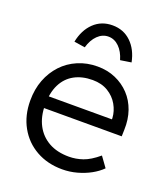

<svg xmlns="http://www.w3.org/2000/svg" viewBox="-139 -852 840 960"><g transform="rotate(20 281.0 -371.5)"><path d="M36 -259Q36 -320 55 -369.5Q74 -419 108.5 -456Q143 -493 191 -513.5Q239 -534 295 -534Q348 -534 391.5 -515Q435 -496 466.5 -462.5Q498 -429 514 -383Q530 -337 528 -282L527 -247H92L81 -310H470L452 -293V-317Q450 -353 431 -386.5Q412 -420 377.5 -441Q343 -462 295 -462Q239 -462 198 -439.5Q157 -417 135 -373Q113 -329 113 -264Q113 -202 137 -156.5Q161 -111 205.5 -86Q250 -61 313 -61Q350 -61 386.5 -73.5Q423 -86 467 -123L506 -69Q483 -46 451 -28.5Q419 -11 381 -0.5Q343 10 303 10Q225 10 164.5 -24Q104 -58 70 -119Q36 -180 36 -259ZM143 -611Q156 -676 196 -714.5Q236 -753 295 -753Q354 -753 394 -714.5Q434 -676 447 -611L389 -602Q377 -644 352 -668.5Q327 -693 295 -693Q263 -693 238 -668.5Q213 -644 201 -602Z"/></g></svg>

Font: Mach Light
Style: Regular
Weight: 300
Version: Version 1.002